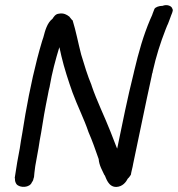

<svg xmlns="http://www.w3.org/2000/svg" viewBox="-20 -720 701 757"><path d="M68 -196C64 -175 61 -155 58 -135L48 -81C44 -57 41 -36 38 -18L39 -16C40 -15 39 -17 39 -13C39 -6 41 0 45 6C58 22 98 21 106 -2C110 -6 112 -13 113 -19L114 -21C115 -30 116 -46 119 -65L132 -137C135 -157 138 -176 142 -196L154 -269C158 -294 164 -320 169 -347C171 -358 173 -369 176 -379V-380C185 -433 199 -485 214 -534C216 -525 219 -514 222 -499C233 -452 250 -400 266 -355C285 -303 312 -250 329 -199C344 -165 356 -130 369 -93C371 -67 384 -47 392 -29H393C398 -19 407 18 439 17C463 16 477 -2 484 -16C488 -19 492 -25 496 -31C498 -45 503 -60 505 -74C529 -186 553 -307 578 -420C579 -427 580 -431 582 -436V-438C596 -500 612 -550 633 -604L639 -619C644 -628 647 -640 651 -649L655 -660C657 -665 660 -671 661 -678C662 -681 661 -683 660 -684C658 -697 638 -704 621 -697C607 -697 593 -692 589 -685L582 -667C580 -659 575 -651 572 -643C545 -579 527 -516 509 -440L507 -431C483 -336 462 -231 442 -134C441 -137 438 -142 437 -146L416 -200C393 -259 362 -321 341 -383V-384C325 -422 312 -465 300 -505C288 -551 280 -596 266 -641L265 -640L252 -656H251C245 -661 231 -670 212 -666C198 -665 191 -652 187 -646C166 -630 158 -600 151 -573L146 -558C119 -468 98 -371 80 -269Z"/></svg>

Font: Scribbler
Style: ExBdIta
Weight: 800
Designer: Mew Too
Foundry: Cannot Into Space Fonts
Version: Version 1.001